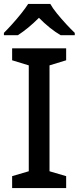

<svg xmlns="http://www.w3.org/2000/svg" viewBox="-24 -961 402 981"><path d="M314 0H38V-61L123 -86V-627L38 -653V-714H314V-653L229 -627V-86L314 -61ZM233 -941Q245 -919 267.5 -891.5Q290 -864 314.5 -837.5Q339 -811 358 -793V-781H286Q230 -814 175 -870Q120 -815 67 -781H-4V-793Q15 -812 38.5 -838Q62 -864 84 -891.5Q106 -919 120 -941Z"/></svg>

Font: Noto Sans Tai Tham Medium
Style: Regular
Weight: 500
Designer: Monotype Design Team 2013. Revised by David WIlliams 2020
Foundry: Monotype Imaging Inc.
Version: Version 2.002; ttfautohint (v1.8.4.7-5d5b)